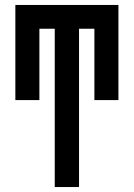

<svg xmlns="http://www.w3.org/2000/svg" viewBox="-20 -755 540 775"><path d="M201 0V-639H139V-351H42V-735H458V-351H361V-639H299V0Z"/></svg>

Font: Iosevka Fixed
Style: Bold
Weight: 700
Monospace: yes
Designer: Belleve Invis
Foundry: Belleve Invis
Version: Version 32.3.0